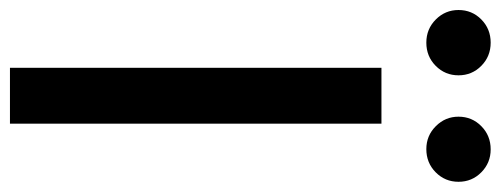

<svg xmlns="http://www.w3.org/2000/svg" viewBox="-366 -658 981 376"><g transform="rotate(90 124.0 -470.5)"><path d="M178.7 -727.5V0H69.3V-727.5ZM228.5 -815.4Q202.1 -815.4 183.6 -834Q165 -852.5 165 -878.4Q165 -904.8 183.6 -923.1Q202.1 -941.4 229 -941.4Q255.4 -941.4 273.9 -923.1Q292.5 -904.8 292.5 -878.4Q292.5 -852.1 273.9 -833.7Q255.4 -815.4 228.5 -815.4ZM20 -815.4Q-6.8 -815.4 -25.4 -834Q-43.9 -852.5 -43.9 -878.4Q-43.9 -904.8 -25.4 -923.1Q-6.8 -941.4 20 -941.4Q46.9 -941.4 65.4 -923.1Q84 -904.8 84 -878.4Q84 -852.1 65.4 -833.7Q46.9 -815.4 20 -815.4Z"/></g></svg>

Font: Inter 28pt Medium
Style: Regular
Weight: 500
Designer: Rasmus Andersson
Foundry: rsms
Version: Version 4.001;git-66647c0bb